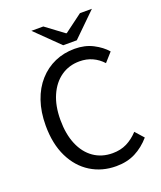

<svg xmlns="http://www.w3.org/2000/svg" viewBox="-154 -939 880 1048"><g transform="rotate(-20 285.5 -414.5)"><path d="M339 12Q256.8 12 191.6 -28.4Q126.5 -68.7 89.1 -145Q51.7 -221.3 51.7 -327.7Q51.7 -406.9 73.4 -470Q95 -533.2 134.8 -577.5Q174.5 -621.9 227.4 -645.1Q280.2 -668.3 342.6 -668.3Q402.3 -668.3 448.5 -644.4Q494.8 -620.5 523.5 -587.3L477.7 -536Q451.9 -564.3 418.5 -579.5Q385.1 -594.8 344.4 -594.8Q283.1 -594.8 236.6 -562.3Q190.1 -529.8 164 -470.4Q137.8 -411.1 137.8 -329.5Q137.8 -246.8 163.2 -186.7Q188.5 -126.7 235.1 -94.1Q281.8 -61.5 344.7 -61.5Q391 -61.5 427.3 -79.5Q463.5 -97.5 494.4 -130.9L537.9 -82Q499.1 -37.2 450.8 -12.6Q402.6 12 339 12ZM291.6 -707.6 155.3 -841H224.6L329 -763.3H333L437.5 -841H506.8L370.5 -707.6Z"/></g></svg>

Font: Source Sans 3 VF
Style: Regular
Weight: 200
Designer: Paul D. Hunt
Foundry: Adobe
Version: Version 3.046;hotconv 1.0.118;makeotfexe 2.5.65603